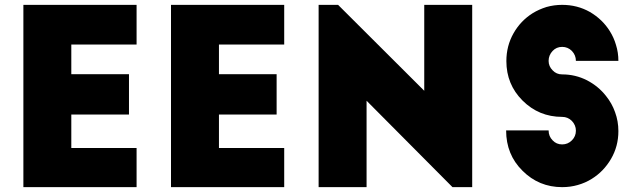

<svg xmlns="http://www.w3.org/2000/svg" viewBox="-20 -770 2628 790"><path d="M76.2 0Q105.5 0 192.4 0Q280.3 0 542 0Q542 -40 542 -161.1Q474.6 -161.1 273.4 -161.1Q273.4 -195.3 273.4 -298.8Q332 -298.8 510.7 -298.8Q510.7 -340.8 510.7 -464.8Q451.2 -464.8 273.4 -464.8Q273.4 -495.1 273.4 -586.9Q339.8 -586.9 542 -586.9Q542 -627.9 542 -750Q425.8 -750 76.2 -750Q76.2 -703.1 76.2 -561.5Q76.2 -421.9 76.2 0Z M683.6 0Q712.9 0 799.8 0Q887.7 0 1149.4 0Q1149.4 -40 1149.4 -161.1Q1082 -161.1 880.9 -161.1Q880.9 -195.3 880.9 -298.8Q939.5 -298.8 1118.2 -298.8Q1118.2 -340.8 1118.2 -464.8Q1058.6 -464.8 880.9 -464.8Q880.9 -495.1 880.9 -586.9Q947.3 -586.9 1149.4 -586.9Q1149.4 -627.9 1149.4 -750Q1033.2 -750 683.6 -750Q683.6 -703.1 683.6 -561.5Q683.6 -421.9 683.6 0Z M1922.9 0Q1922.9 -187.5 1922.9 -750Q1874 -750 1725.6 -750Q1725.6 -661.1 1725.6 -396.5Q1636.7 -484.4 1371.1 -750Q1350.6 -750 1291 -750Q1291 -703.1 1291 -561.5Q1291 -421.9 1291 0Q1302.7 0 1340.8 0Q1377 0 1488.3 0Q1488.3 -88.9 1488.3 -355.5Q1576.2 -266.6 1841.8 0Q1862.3 0 1922.9 0Z M2524.4 -519.5Q2524.4 -553.7 2514.6 -585Q2505.9 -615.2 2489.3 -641.6Q2459 -690.4 2407.2 -720.7Q2355.5 -750 2293 -750Q2259.8 -750 2228.5 -741.2Q2197.3 -731.4 2171.9 -715.8Q2122.1 -684.6 2092.8 -632.8Q2063.5 -581.1 2063.5 -518.6Q2063.5 -422.9 2129.9 -356.4Q2197.3 -289.1 2293 -289.1Q2316.4 -289.1 2333 -272.5Q2349.6 -254.9 2349.6 -232.4Q2349.6 -209 2333 -192.4Q2316.4 -175.8 2293 -175.8Q2269.5 -175.8 2253.9 -192.4Q2237.3 -209 2237.3 -233.4Q2178.7 -233.4 2062.5 -233.4Q2062.5 -133.8 2129.9 -67.4Q2197.3 0 2293 0Q2327.1 0 2357.4 -8.8Q2388.7 -17.6 2415 -34.2Q2463.9 -64.5 2494.1 -116.2Q2524.4 -168 2524.4 -230.5Q2524.4 -271.5 2510.7 -308.6Q2498 -344.7 2473.6 -375Q2442.4 -415 2395.5 -439.5Q2347.7 -463.9 2293 -463.9Q2269.5 -463.9 2253.9 -480.5Q2237.3 -497.1 2237.3 -519.5Q2237.3 -543 2253.9 -560.5Q2269.5 -577.1 2293 -577.1Q2316.4 -577.1 2333 -560.5Q2349.6 -543 2349.6 -519.5Q2408.2 -519.5 2524.4 -519.5Z"/></svg>

Font: Big John
Style: Regular
Weight: 400
Designer: Ion Lucin
Version: Version 1.000